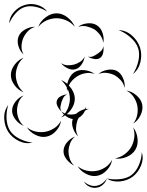

<svg xmlns="http://www.w3.org/2000/svg" viewBox="-55 -636 716 937"><path d="M-10 -522Q-9 -553 13 -577.5Q35 -602 64 -611Q93 -621 125 -612.5Q157 -604 175 -580Q149 -596 119.5 -602.5Q90 -609 67 -602Q43 -595 22.5 -572.5Q2 -550 -10 -522ZM132 -505Q141 -531 167 -551Q193 -571 221 -571Q249 -571 274.5 -551Q300 -531 310 -505Q292 -527 267.5 -537Q243 -547 221 -547Q198 -547 174 -537Q150 -527 132 -505ZM326 -505Q344 -519 371 -522Q398 -525 417 -513Q437 -501 445.5 -475Q454 -449 449 -427Q446 -449 433 -466Q420 -483 405 -493Q389 -502 368.5 -507Q348 -512 326 -505ZM60 -370Q43 -385 35 -411Q27 -437 36 -459Q45 -480 69 -493Q93 -506 116 -505Q94 -498 79.5 -482Q65 -466 58 -449Q51 -432 50 -411Q49 -390 60 -370ZM524 -489Q560 -488 588.5 -463Q617 -438 628 -405Q639 -371 630.5 -334Q622 -297 594 -275Q613 -305 620.5 -339.5Q628 -374 619 -401Q610 -428 583.5 -452Q557 -476 524 -489ZM449 -411Q452 -397 448.5 -379Q445 -361 433 -353Q421 -345 403 -348.5Q385 -352 374 -360Q387 -356 398.5 -361Q410 -366 420 -373Q429 -379 438.5 -388Q448 -397 449 -411ZM358 -360Q356 -341 343.5 -322Q331 -303 313 -298Q295 -293 274.5 -303Q254 -313 243 -328Q258 -318 275 -317.5Q292 -317 307 -321Q321 -325 335.5 -334Q350 -343 358 -360ZM60 -186Q35 -195 16.5 -219.5Q-2 -244 -2 -270Q-2 -296 16.5 -320.5Q35 -345 60 -354Q40 -337 31 -314Q22 -291 22 -270Q22 -249 31 -226Q40 -203 60 -186ZM426 -275Q442 -290 468.5 -295Q495 -300 515 -290Q535 -279 545.5 -254.5Q556 -230 553 -207Q548 -230 534 -245Q520 -260 504 -269Q488 -277 467.5 -280Q447 -283 426 -275ZM327 30Q310 15 301.5 -9.5Q293 -34 300 -55Q280 -58 262 -73Q253 -66 243 -63Q251 -69 257 -77Q250 -84 245 -92Q253 -86 262 -82Q274 -99 280 -117.5Q286 -136 286 -154Q286 -178 275 -202Q274 -197 273 -191Q271 -201 271 -210Q260 -230 243 -245Q259 -239 273 -227Q277 -244 286 -259.5Q295 -275 309 -284Q330 -297 358.5 -293.5Q387 -290 407 -275Q383 -283 360.5 -278.5Q338 -274 321 -263Q310 -256 299 -245Q288 -234 281 -219Q294 -205 302 -188Q310 -171 310 -154Q310 -133 299 -113Q288 -93 271 -79Q281 -77 291 -77Q301 -77 310 -79Q314 -80 317 -81Q333 -96 357 -103Q362 -108 366 -115Q365 -110 363 -104Q371 -105 379 -105Q369 -102 360 -96Q349 -72 329 -61Q326 -55 323 -49Q317 -32 316 -11Q315 10 327 30ZM562 -194Q588 -190 611 -170.5Q634 -151 639 -126Q644 -100 630.5 -73Q617 -46 595 -33Q611 -53 615 -77Q619 -101 615 -121Q611 -141 598 -161.5Q585 -182 562 -194ZM245 -92Q234 -101 226 -117Q218 -133 223 -146Q227 -159 243 -167Q259 -175 273 -175Q260 -170 254.5 -159.5Q249 -149 245 -138Q242 -128 240 -116Q238 -104 245 -92ZM61 -22Q39 -30 21.5 -51.5Q4 -73 4 -96Q4 -119 21 -140.5Q38 -162 60 -170Q42 -155 35 -135Q28 -115 28 -96Q28 -78 35.5 -57.5Q43 -37 61 -22ZM103 60Q70 68 37 52Q4 36 -15 7Q-33 -22 -34.5 -58.5Q-36 -95 -15 -123Q-25 -90 -23 -56Q-21 -22 -6 2Q9 25 39 40.5Q69 56 103 60ZM243 -47Q239 -20 218.5 3Q198 26 171 31Q145 36 117.5 22Q90 8 76 -15Q97 2 121.5 6.5Q146 11 167 7Q188 3 209 -10Q230 -23 243 -47ZM595 -14Q612 7 616 38.5Q620 70 606 94Q592 118 562.5 130Q533 142 506 137Q533 132 553.5 116.5Q574 101 585 82Q596 63 600 37.5Q604 12 595 -14ZM307 172Q287 163 270.5 142.5Q254 122 255 100Q256 77 273 57.5Q290 38 311 31Q294 45 287 64Q280 83 279 100Q279 118 285 137.5Q291 157 307 172ZM637 106Q647 138 633.5 171.5Q620 205 593 226Q566 246 530 249.5Q494 253 466 235Q499 242 532.5 238Q566 234 587 218Q609 201 622.5 170Q636 139 637 106ZM492 144Q488 171 467 194Q446 217 419 222Q393 227 365 212.5Q337 198 324 175Q344 192 369 197Q394 202 415 198Q436 195 457.5 181.5Q479 168 492 144ZM466 235Q462 252 447.5 265Q433 278 416 280Q398 283 380.5 274.5Q363 266 355 250Q383 275 414 271Q446 266 466 235Z"/></svg>

Font: Rubik Puddles
Style: Regular
Weight: 400
Designer: Hubert and Fischer, NaN
Foundry: Hubert and Fischer, NaN
Version: Version 2.200